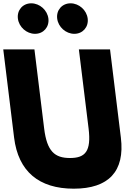

<svg xmlns="http://www.w3.org/2000/svg" viewBox="-71 -1123 835 1158"><path d="M117.6 -1103C66.6 -1103 30.6 -1062 36.9 -1011C43.1 -960 89.2 -919 140.2 -919C191.2 -919 227.1 -960 220.9 -1011C214.6 -1062 168.6 -1103 117.6 -1103ZM354.6 -1103C303.6 -1103 267.6 -1062 273.9 -1011C280.1 -960 326.2 -919 377.2 -919C428.2 -919 464.1 -960 457.9 -1011C451.6 -1062 405.6 -1103 354.6 -1103ZM404.7 -825H592.7L658 -293C683.1 -89 583.8 15 373.8 15C163.8 15 39.1 -89 14 -293L-51.3 -825H136.7L195.3 -348C212.2 -210 259.1 -170 351.1 -170C443.1 -170 480.2 -210 463.3 -348Z"/></svg>

Font: Hussar
Style: BdOpOblOne
Weight: 700
Foundry: Cannot Into Space Fonts
Version: Version 2.00